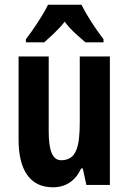

<svg xmlns="http://www.w3.org/2000/svg" viewBox="-20 -786 548 816"><path d="M326 -766H184C167 -728 120 -658 90 -619V-606H168C187 -624 226 -656 255 -694C282 -656 320 -627 343 -606H420V-619C382 -669 348 -722 326 -766ZM447 -546H319V-268C319 -163 305 -105 240 -105C203 -105 187 -146 187 -228V-546H59V-191C59 -65 107 10 204 10C260 10 300 -17 325 -70H332L347 0H447Z"/></svg>

Font: Noto Sans Kannada ExtraCondensed
Style: Bold
Weight: 700
Width: 2
Designer: Jelle Bosma - Monotype Design Team
Foundry: Monotype Imaging Inc.
Version: Version 2.005